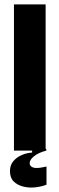

<svg xmlns="http://www.w3.org/2000/svg" viewBox="-20 -680 268 867"><path d="M43 0V-660H186V0ZM190 154Q167 163 139 166Q111 169 85 162.5Q59 156 42 139.5Q25 123 25 93Q25 66 40 48Q55 30 78.5 20Q102 10 125 9V-8H189V0Q152 10 133 26Q114 42 114 56Q114 67 122 72.5Q130 78 142 78.5Q154 79 167 76.5Q180 74 190 72Z"/></svg>

Font: Bricolage Grotesque 72pt SemiCondensed
Style: Bold
Weight: 700
Width: 4
Designer: Mathieu Triay
Foundry: Atelier Triay
Version: Version 1.001;gftools[0.9.33.dev8+g029e19f]